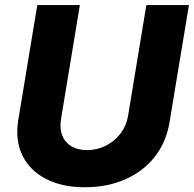

<svg xmlns="http://www.w3.org/2000/svg" viewBox="-20 -748 785 777"><path d="M324.2 9.8Q230 9.8 164.6 -24.7Q99.1 -59.1 69.8 -120.8Q40.5 -182.6 54.2 -263.7L130.9 -727.5H303.2L227.1 -267.1Q220.7 -228.5 231.7 -200.2Q242.7 -171.9 268.3 -156.2Q293.9 -140.6 331.5 -140.6Q374 -140.6 409.4 -158.9Q444.8 -177.2 468.3 -208.5Q491.7 -239.7 498 -277.8L572.3 -727.5H744.6L666 -252.4Q652.3 -171.4 605.5 -112.5Q558.6 -53.7 486.3 -22Q414.1 9.8 324.2 9.8Z"/></svg>

Font: Inter 16pt ExtraBold
Style: Italic
Weight: 800
Italic angle: -9.3988°
Version: Version 4.001;git-66647c0bb